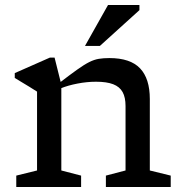

<svg xmlns="http://www.w3.org/2000/svg" viewBox="-20 -747 726 767"><path d="M225 -409V-66L304 -45.5V0H45V-45.5L128 -66V-381Q120 -386.5 96.5 -400.8Q73 -415 39 -435.5V-455L179.5 -517H198ZM403 -45.5 481.5 -66V-323.5Q481.5 -358 469.8 -379.2Q458 -400.5 432.2 -410.5Q406.5 -420.5 363.5 -420.5Q327.5 -420.5 289.8 -413.2Q252 -406 222.5 -394L213.5 -413Q259 -448 287.8 -468.5Q316.5 -489 336.5 -499Q356.5 -509 374.8 -512Q393 -515 417 -515Q500.5 -515 539.5 -474Q578.5 -433 578.5 -351.5V-66L662 -45.5V0H403ZM319.5 -563.5 411.5 -727H537V-706.5L379 -563.5Z"/></svg>

Font: Newsreader 7pt
Style: Regular
Weight: 400
Designer: Hugues Gentile
Foundry: Production Type
Version: Version 1.003